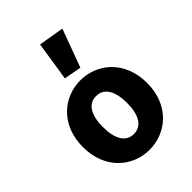

<svg xmlns="http://www.w3.org/2000/svg" viewBox="-232 -899 1017 1017"><g transform="rotate(-45 276.5 -390.5)"><path d="M260 -793 226 -573 324 -555 403 -769ZM36 -248C36 -83 150 12 276 12C403 12 517 -83 517 -248C517 -413 403 -508 276 -508C150 -508 36 -413 36 -248ZM367 -248C367 -162 338 -106 276 -106C215 -106 186 -162 186 -248C186 -334 215 -390 276 -390C338 -390 367 -334 367 -248Z"/></g></svg>

Font: Cambridge Sans Bold
Style: Regular
Weight: 700
Version: Version 2.020;PS 002.020;hotconv 1.0.88;makeotf.lib2.5.64775